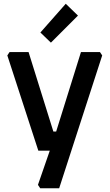

<svg xmlns="http://www.w3.org/2000/svg" viewBox="-20 -802 583 1022"><path d="M19 -507 31 -525H132L264 -102H279L411 -525H512L524 -507L295 200H194L182 182L245 0H184ZM195 -629 330 -782 395 -719 251 -575Z"/></svg>

Font: Oxanium SemiBold
Style: Regular
Weight: 600
Designer: Severin Meyer
Version: Version 2.000